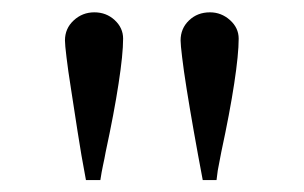

<svg xmlns="http://www.w3.org/2000/svg" viewBox="-20 -773 495 313"><path d="M310.5 -479.5Q302.7 -520.5 295.9 -559.1Q289.1 -597.7 284.2 -628.4Q279.3 -659.2 276.9 -679.7Q274.4 -700.2 274.4 -707Q274.4 -726.6 288.1 -739.7Q301.8 -752.9 322.3 -752.9Q340.8 -752.9 355 -740.2Q369.1 -727.5 369.1 -710Q369.1 -684.6 361.8 -636.7Q354.5 -588.9 340.8 -525.4L335 -495.1L333 -479.5ZM120.1 -479.5Q112.3 -520.5 106.4 -559.1Q100.6 -597.7 95.7 -628.4Q90.8 -659.2 88.4 -679.7Q85.9 -700.2 85.9 -707Q85.9 -726.6 100.1 -739.7Q114.3 -752.9 133.8 -752.9Q153.3 -752.9 167 -740.2Q180.7 -727.5 180.7 -710Q180.7 -684.6 173.3 -636.7Q166 -588.9 152.3 -525.4Q150.4 -514.6 147.9 -503.4Q145.5 -492.2 143.6 -479.5Z"/></svg>

Font: BabelStone Tibetan Slim
Style: Regular
Weight: 400
Designer: Christopher J. Fynn
Foundry: BabelStone
Version: Version 10.011 October 1, 2023